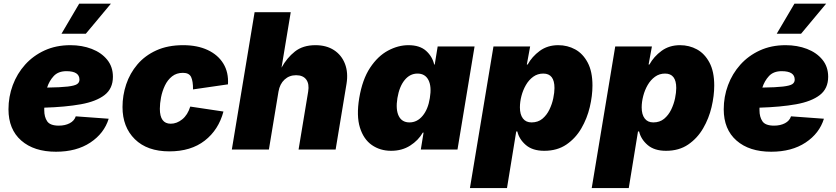

<svg xmlns="http://www.w3.org/2000/svg" viewBox="-20 -792 4430 1017"><path d="M276.4 11.7Q160.2 11.7 92.5 -47.6Q24.9 -106.9 24.9 -212.9Q24.9 -279.8 47.6 -340.8Q70.3 -401.9 113 -449.5Q155.8 -497.1 216.3 -524.9Q276.9 -552.7 352.5 -552.7Q414.6 -552.7 465.8 -533Q517.1 -513.2 547.6 -475.8Q578.1 -438.5 578.1 -385.3Q578.1 -322.8 533.9 -288.6Q489.7 -254.4 408.2 -239.7Q326.7 -225.1 214.4 -221.7Q214.4 -214.8 214.4 -208Q214.4 -172.4 230 -149.4Q245.6 -126.5 291.5 -126.5Q324.7 -126.5 349.1 -139.2Q373.5 -151.9 381.3 -175.8L555.7 -163.1Q531.7 -85.4 458.5 -36.9Q385.3 11.7 276.4 11.7ZM229.5 -328.1Q301.8 -329.1 338.6 -333.5Q375.5 -337.9 388.2 -346.4Q400.9 -355 400.9 -370.1Q400.9 -415 332 -415Q288.6 -415 264.6 -389.2Q240.7 -363.3 229.5 -328.1ZM305.7 -613.3 399.4 -772.5H567.4L434.6 -613.3Z M877.4 9.8Q759.8 9.8 694.3 -54.7Q628.9 -119.1 628.9 -225.1Q628.9 -286.6 648.4 -345.2Q668 -403.8 707.8 -450.7Q747.6 -497.6 808.1 -525.1Q868.7 -552.7 950.2 -552.7Q1025.4 -552.7 1080.1 -527.1Q1134.8 -501.5 1163.1 -455.1Q1191.4 -408.7 1187.5 -345.2L1002.4 -318.4Q1002.9 -361.3 992.4 -383.8Q981.9 -406.2 949.2 -406.2Q915 -406.2 891.4 -387.5Q867.7 -368.7 853.5 -338.9Q839.4 -309.1 833 -276.4Q826.7 -243.7 826.7 -215.8Q826.7 -136.7 884.3 -136.7Q916.5 -136.7 945.3 -159.9Q974.1 -183.1 987.8 -227.5L1163.6 -201.2Q1137.7 -104 1064.5 -47.1Q991.2 9.8 877.4 9.8Z M1455.1 -306.6 1404.3 0H1208L1328.6 -727.5H1520L1471.2 -433.6Q1499.5 -485.4 1542 -519Q1584.5 -552.7 1650.9 -552.7Q1709 -552.7 1749.3 -526.4Q1789.6 -500 1807.4 -453.6Q1825.2 -407.2 1815.4 -347.7L1757.8 0H1561.5L1612.3 -306.6Q1619.1 -347.2 1602.3 -370.4Q1585.4 -393.6 1548.3 -393.6Q1512.2 -393.6 1487.1 -370.4Q1461.9 -347.2 1455.1 -306.6Z M2051.8 6.8Q1993.7 6.8 1949.7 -23.7Q1905.8 -54.2 1886.5 -116.2Q1867.2 -178.2 1882.8 -272.5Q1899.4 -371.6 1940.4 -433.3Q1981.4 -495.1 2035.2 -523.9Q2088.9 -552.7 2143.1 -552.7Q2203.6 -552.7 2237.1 -522.5Q2270.5 -492.2 2279.8 -450.2H2282.7L2298.3 -545.9H2493.7L2403.3 0H2209L2223.6 -89.8H2219.7Q2195.8 -48.3 2152.6 -20.8Q2109.4 6.8 2051.8 6.8ZM2148.9 -143.6Q2189.5 -143.6 2218.5 -178.5Q2247.6 -213.4 2256.8 -272.5Q2267.1 -333.5 2249.5 -367.9Q2231.9 -402.3 2191.4 -402.3Q2151.4 -402.3 2123.3 -367.9Q2095.2 -333.5 2085 -272.5Q2075.2 -211.9 2092 -177.7Q2108.9 -143.6 2148.9 -143.6Z M2469.2 204.1 2593.8 -545.9H2788.1L2770.5 -450.2H2774.9Q2797.9 -492.2 2839.1 -522.5Q2880.4 -552.7 2937 -552.7Q2985.8 -552.7 3026.9 -530.3Q3067.9 -507.8 3093 -460.4Q3118.2 -413.1 3118.2 -338.9Q3118.2 -284.7 3104 -224.6Q3089.8 -164.6 3059.3 -112.1Q3028.8 -59.6 2980.2 -26.4Q2931.6 6.8 2862.8 6.8Q2801.3 6.8 2765.6 -23.7Q2730 -54.2 2720.2 -95.7H2714.4L2665.5 204.1ZM2795.4 -143.6Q2829.6 -143.6 2852.8 -162.8Q2876 -182.1 2890.1 -211.4Q2904.3 -240.7 2910.6 -271.5Q2917 -302.2 2917 -325.7Q2917 -402.3 2857.9 -402.3Q2827.6 -402.3 2804.4 -385.5Q2781.2 -368.7 2765.6 -341.6Q2750 -314.5 2741.9 -283.2Q2733.9 -252 2733.9 -223.1Q2733.9 -185.5 2749.8 -164.6Q2765.6 -143.6 2795.4 -143.6Z M3114.3 204.1 3238.8 -545.9H3433.1L3415.5 -450.2H3419.9Q3442.9 -492.2 3484.1 -522.5Q3525.4 -552.7 3582 -552.7Q3630.9 -552.7 3671.9 -530.3Q3712.9 -507.8 3738 -460.4Q3763.2 -413.1 3763.2 -338.9Q3763.2 -284.7 3749 -224.6Q3734.9 -164.6 3704.3 -112.1Q3673.8 -59.6 3625.2 -26.4Q3576.7 6.8 3507.8 6.8Q3446.3 6.8 3410.6 -23.7Q3375 -54.2 3365.2 -95.7H3359.4L3310.5 204.1ZM3440.4 -143.6Q3474.6 -143.6 3497.8 -162.8Q3521 -182.1 3535.2 -211.4Q3549.3 -240.7 3555.7 -271.5Q3562 -302.2 3562 -325.7Q3562 -402.3 3502.9 -402.3Q3472.7 -402.3 3449.5 -385.5Q3426.3 -368.7 3410.6 -341.6Q3395 -314.5 3387 -283.2Q3378.9 -252 3378.9 -223.1Q3378.9 -185.5 3394.8 -164.6Q3410.6 -143.6 3440.4 -143.6Z M4064.9 11.7Q3948.7 11.7 3881.1 -47.6Q3813.5 -106.9 3813.5 -212.9Q3813.5 -279.8 3836.2 -340.8Q3858.9 -401.9 3901.6 -449.5Q3944.3 -497.1 4004.9 -524.9Q4065.4 -552.7 4141.1 -552.7Q4203.1 -552.7 4254.4 -533Q4305.7 -513.2 4336.2 -475.8Q4366.7 -438.5 4366.7 -385.3Q4366.7 -322.8 4322.5 -288.6Q4278.3 -254.4 4196.8 -239.7Q4115.2 -225.1 4002.9 -221.7Q4002.9 -214.8 4002.9 -208Q4002.9 -172.4 4018.6 -149.4Q4034.2 -126.5 4080.1 -126.5Q4113.3 -126.5 4137.7 -139.2Q4162.1 -151.9 4169.9 -175.8L4344.2 -163.1Q4320.3 -85.4 4247.1 -36.9Q4173.8 11.7 4064.9 11.7ZM4018.1 -328.1Q4090.3 -329.1 4127.2 -333.5Q4164.1 -337.9 4176.8 -346.4Q4189.5 -355 4189.5 -370.1Q4189.5 -415 4120.6 -415Q4077.1 -415 4053.2 -389.2Q4029.3 -363.3 4018.1 -328.1ZM4094.2 -613.3 4188 -772.5H4356L4223.1 -613.3Z"/></svg>

Font: Inter Black
Style: Italic
Weight: 900
Italic angle: -9.39999°
Designer: Rasmus Andersson
Foundry: rsms
Version: Version 4.000;git-a52131595